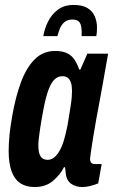

<svg xmlns="http://www.w3.org/2000/svg" viewBox="-20 -744 457 776"><path d="M120 12Q85 12 61.5 -4Q38 -20 26.5 -52.5Q15 -85 15 -133Q15 -164 18.5 -199Q22 -234 29 -273Q43 -354 65.5 -413.5Q88 -473 121.5 -505.5Q155 -538 203 -538Q233 -538 252 -528.5Q271 -519 282 -501.5Q293 -484 300 -463H305L333 -527H417L393 -392Q389 -369 382.5 -334.5Q376 -300 369 -262Q362 -224 356.5 -189Q351 -154 347.5 -130.5Q344 -107 344 -103Q344 -92 348.5 -86.5Q353 -81 363 -81H391L377 -3Q363 3 345.5 7.5Q328 12 313 12Q286 12 266.5 -2Q247 -16 245 -51Q244 -54 244 -58.5Q244 -63 243 -67L239 -69Q223 -37 193.5 -12.5Q164 12 120 12ZM172 -98Q186 -98 197.5 -106.5Q209 -115 219.5 -132.5Q230 -150 238 -176Q246 -202 253 -238Q261 -286 265 -312Q269 -338 270 -352Q271 -366 271 -376Q271 -396 267 -409Q263 -422 254.5 -429Q246 -436 232 -436Q213 -436 199 -421.5Q185 -407 174.5 -377Q164 -347 155 -299Q146 -251 142 -223.5Q138 -196 136.5 -182Q135 -168 135 -157Q135 -126 144 -112Q153 -98 172 -98ZM278 -724Q313 -724 333.5 -711.5Q354 -699 363 -678Q372 -657 372 -633Q372 -624 371.5 -615.5Q371 -607 369 -598H310Q311 -620 308.5 -635Q306 -650 298 -657.5Q290 -665 272 -665Q253 -665 241 -655Q229 -645 222.5 -629.5Q216 -614 212 -598H155Q160 -628 174 -656.5Q188 -685 213.5 -704.5Q239 -724 278 -724Z"/></svg>

Font: Archivo ExtraCondensed
Style: Bold Italic
Weight: 700
Width: 2
Italic angle: -10°
Designer: Hector Gatti
Foundry: Omnibus-Type
Version: Version 2.001